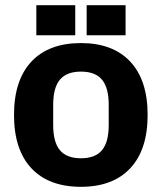

<svg xmlns="http://www.w3.org/2000/svg" viewBox="-20 -710 623 740"><path d="M34 -267Q34 -401 101 -472.5Q168 -544 292 -544Q415 -544 482 -472.5Q549 -401 549 -267Q549 -133 482 -61.5Q415 10 292 10Q168 10 101 -61.5Q34 -133 34 -267ZM292 -100Q347 -100 373 -131Q399 -162 399 -228V-306Q399 -372 373 -403Q347 -434 292 -434Q237 -434 211 -403Q185 -372 185 -306V-228Q185 -162 211 -131Q237 -100 292 -100ZM120 -690H270V-574H120ZM314 -690H464V-574H314Z"/></svg>

Font: Mozilla Headline BETA
Style: Bold
Weight: 700
Designer: Studio DRAMA
Foundry: Studio DRAMA
Version: Version 0.100